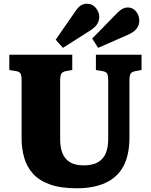

<svg xmlns="http://www.w3.org/2000/svg" viewBox="-20 -997 810 1031"><path d="M392 14Q305 14 247 -7Q189 -28 156 -65.5Q123 -103 109.5 -151.5Q96 -200 96 -253V-565Q96 -592 90 -602.5Q84 -613 62 -616L30 -621V-703H368V-621L333 -615Q315 -611 309 -600.5Q303 -590 303 -565V-249Q303 -205 315.5 -174Q328 -143 355.5 -126Q383 -109 429 -109Q479 -109 508 -127Q537 -145 549 -176.5Q561 -208 561 -249V-565Q561 -593 554.5 -603Q548 -613 526 -616L495 -621V-703H740V-621L706 -615Q687 -611 681 -600.5Q675 -590 675 -562V-258Q675 -165 643 -105Q611 -45 547.5 -15.5Q484 14 392 14ZM318 -740 279 -784 388 -941Q403 -962 417 -969.5Q431 -977 446 -977Q477 -977 495 -954Q513 -931 513 -907Q513 -885 501.5 -867Q490 -849 461 -831ZM507 -740 475 -790 609 -927Q626 -944 639.5 -950.5Q653 -957 666 -957Q693 -957 710.5 -935.5Q728 -914 728 -885Q728 -863 714.5 -844.5Q701 -826 671 -812Z"/></svg>

Font: Literata 18pt ExtraBold
Style: Regular
Weight: 800
Designer: Latin by Veronika Burian and Jose Scaglione. Greek by Irene Vlachou. Cyrillic by Vera Evstafieva.
Foundry: TypeTogether
Version: Version 3.103;gftools[0.9.29]